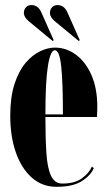

<svg xmlns="http://www.w3.org/2000/svg" viewBox="-20 -710 414 740"><path d="M198 10Q142.5 10 102.5 -25.5Q62.5 -61 41 -122.8Q19.5 -184.5 19.5 -263.5Q19.5 -336 36 -386.5Q52.5 -437 78.8 -467.8Q105 -498.5 134.8 -512.5Q164.5 -526.5 191.5 -526.5Q236 -526.5 273.2 -498.8Q310.5 -471 332.8 -420Q355 -369 355 -298Q355 -278.5 353.5 -259H155Q155 -178 158.8 -120.5Q162.5 -63 176.5 -32.8Q190.5 -2.5 220.5 -2.5Q268 -2.5 296 -23Q324 -43.5 334 -68L341.5 -62Q329.5 -33.5 295 -11.8Q260.5 10 198 10ZM191.5 -516.5Q174.5 -516.5 164.8 -456.8Q155 -397 155 -269H222.5Q222.5 -394 215.8 -455.2Q209 -516.5 191.5 -516.5ZM283.5 -552 191.5 -628Q172.5 -643.5 172.5 -660Q172.5 -673 180.5 -681.8Q188.5 -690.5 201.5 -690.5Q227 -690.5 239.5 -663L287.5 -555ZM183 -552 91 -628Q72 -643.5 72 -660Q72 -673 80 -681.8Q88 -690.5 101 -690.5Q126.5 -690.5 139 -663L187 -555Z"/></svg>

Font: Imbue 100pt ExtraBold
Style: Regular
Weight: 800
Designer: Tyler Finck
Foundry: Etcetera Type Company
Version: Version 1.102; ttfautohint (v1.8.3)